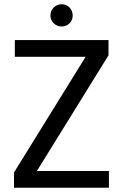

<svg xmlns="http://www.w3.org/2000/svg" viewBox="-20 -886 581 906"><path d="M154 -79H494V0H46V-72L384 -618H50V-697H492V-625ZM218 -813Q218 -835 233.5 -850.5Q249 -866 271 -866Q293 -866 308 -850.5Q323 -835 323 -813Q323 -791 308 -776Q293 -761 271 -761Q249 -761 233.5 -776Q218 -791 218 -813Z"/></svg>

Font: Poppins A&M
Style: Regular-A&M
Weight: 400
Designer: Ninad Kale (Devanagari), Jonny Pinhorn (Latin)
Foundry: Indian Type Foundry
Version: 4.004